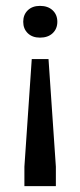

<svg xmlns="http://www.w3.org/2000/svg" viewBox="-20 -445 273 653"><path d="M63 188V122L88 -244H145L170 122V188ZM116 -317Q90 -317 74.5 -332Q59 -347 59 -371Q59 -395 74.5 -410Q90 -425 116 -425Q143 -425 159 -410Q175 -395 175 -371Q175 -347 159 -332Q143 -317 116 -317Z"/></svg>

Font: Rasa Medium
Style: Regular
Weight: 500
Designer: Anna Giedrys (Yrsa+Rasa design), David Brezina (Yrsa art-direction, Rasa art-direction, design)
Foundry: Rosetta Type Foundry
Version: Version 2.004